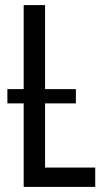

<svg xmlns="http://www.w3.org/2000/svg" viewBox="-20 -734 411 754"><path d="M354 -76V0H73V-328H9V-384H73V-714H157V-384H278V-328H157V-76Z"/></svg>

Font: Noto Sans UI Cond
Style: Regular
Weight: 400
Width: 3
Designer: Monotype Design Team
Foundry: Monotype Imaging Inc.
Version: Version 1.001